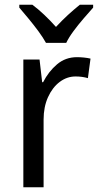

<svg xmlns="http://www.w3.org/2000/svg" viewBox="-20 -786 413 806"><path d="M303 -546Q317 -546 332 -544.5Q347 -543 360 -540L349 -458Q325 -465 297 -465Q261 -465 230.5 -442Q200 -419 181.5 -378Q163 -337 163 -284V0H78V-536H146L157 -441H161Q184 -486 219.5 -516Q255 -546 303 -546ZM173 -606Q161 -628 141.5 -654.5Q122 -681 100.5 -707Q79 -733 61 -754V-766H116Q139 -749 165 -724.5Q191 -700 215 -673Q241 -701 265 -723Q289 -745 315 -766H371V-754Q354 -735 331.5 -709Q309 -683 289 -656Q269 -629 258 -606Z"/></svg>

Font: Noto Sans Gurmukhi SemiCondensed
Style: Regular
Weight: 400
Width: 4
Designer: Jelle Bosma - Monotype Design Team
Foundry: Monotype Imaging Inc.
Version: Version 2.004; ttfautohint (v1.8.4.7-5d5b)